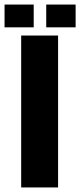

<svg xmlns="http://www.w3.org/2000/svg" viewBox="-22 -823 352 843"><path d="M71 0V-667H233V0ZM181 -703V-803H310V-703ZM-2 -703V-803H126V-703Z"/></svg>

Font: Maven Pro
Style: Bold
Weight: 700
Designer: Joe Prince
Foundry: Joe Prince
Version: Version 2.103